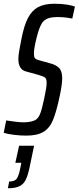

<svg xmlns="http://www.w3.org/2000/svg" viewBox="-39 -716 420 1025"><path d="M-19 -7 -6 -73Q58 -63 85 -63Q120 -63 143 -72Q166 -81 177 -113Q185 -134 197.5 -192.5Q210 -251 210 -272Q210 -294 202.5 -301Q195 -308 167 -316L98 -335Q59 -346 59 -402Q59 -418 64 -447Q69 -476 75 -506Q89 -579 110 -619.5Q131 -660 164.5 -678Q198 -696 252 -696Q292 -696 320.5 -691Q349 -686 361 -681L347 -617Q339 -619 316 -622Q293 -625 270 -625Q236 -625 216.5 -617.5Q197 -610 186 -594Q170 -570 156 -513Q142 -456 142 -432Q142 -413 147 -406Q152 -399 171 -394L232 -377Q261 -369 277 -352.5Q293 -336 293 -297Q293 -266 280 -204Q262 -119 244 -75.5Q226 -32 193 -12Q160 8 101 8Q71 8 37 4Q3 0 -19 -7ZM68 188 75 153H43L63 62H143L118 182Q109 223 97.5 245.5Q86 268 64 278.5Q42 289 3 289L10 253Q38 253 49 239.5Q60 226 68 188Z"/></svg>

Font: Saira Ultra Condensed Medium
Style: Italic
Weight: 500
Width: 1
Italic angle: -12°
Designer: Hector Gatti with collaboration of the Omnibus-Type team
Foundry: Omnibus-Type
Version: Version 1.001; ttfautohint (v1.8)